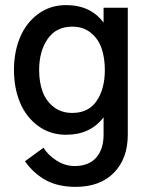

<svg xmlns="http://www.w3.org/2000/svg" viewBox="-20 -518 593 752"><path d="M275.9 213.9Q210 213.9 162.4 189.2Q114.7 164.6 77.6 113.8L150.4 60.5Q168 89.4 201.4 110.8Q234.9 132.3 272 132.3Q327.6 132.3 356.7 99.4Q385.7 66.4 385.7 9.3V-58.6Q334 9.8 238.8 9.8Q176.3 9.8 129.2 -24.9Q82 -59.6 58.3 -116.7Q34.7 -173.8 34.7 -244.1Q34.7 -314 58.3 -371.1Q82 -428.2 129.2 -463.1Q176.3 -498 238.8 -498Q335 -498 385.7 -429.2V-487.8H480.5V9.3Q480.5 103 426.3 158.4Q372.1 213.9 275.9 213.9ZM263.2 -75.7Q326.7 -75.7 358.6 -122.8Q390.6 -169.9 390.6 -243.7Q390.6 -291.5 377.9 -328.6Q365.2 -365.7 335.7 -389.6Q306.2 -413.6 263.2 -413.6Q199.7 -413.6 166.5 -365.2Q133.3 -316.9 133.3 -243.7Q133.3 -196.3 146.7 -159.4Q160.2 -122.6 190.2 -99.1Q220.2 -75.7 263.2 -75.7Z"/></svg>

Font: HK Grotesk Medium
Style: Regular
Weight: 500
Designer: Alfredo Marco Pradil and Stefan Peev
Foundry: Hanken Design Co.
Version: Version 1.045;PS 001.045;hotconv 1.0.88;makeotf.lib2.5.64775